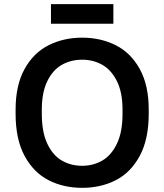

<svg xmlns="http://www.w3.org/2000/svg" viewBox="-20 -892 790 923"><path d="M55 -345V-365Q55 -482 98 -560Q141 -638 213.5 -674.5Q286 -711 375 -711Q464 -711 536.5 -674.5Q609 -638 652 -560Q695 -482 695 -365V-345Q695 -223 652 -143Q609 -63 537 -26Q465 11 375 11Q285 11 213 -26Q141 -63 98 -143Q55 -223 55 -345ZM569 -345V-365Q569 -448 542 -502Q515 -556 471.5 -580.5Q428 -605 375 -605Q321 -605 277.5 -580.5Q234 -556 207.5 -502Q181 -448 181 -365V-345Q181 -257 207.5 -201Q234 -145 277.5 -120Q321 -95 375 -95Q428 -95 471.5 -120Q515 -145 542 -201Q569 -257 569 -345ZM225 -872H525V-778H225Z"/></svg>

Font: .
Style: 
Weight: 500
Designer: A.Korolkova, Vitaly Kuzmin
Foundry: ParaType Ltd
Version: Version 1.000; Glyphs 3.2, build 3192.0